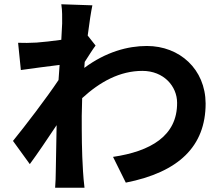

<svg xmlns="http://www.w3.org/2000/svg" viewBox="-20 -831 1040 902"><path d="M272 -721 268 -644C225 -638 181 -633 152 -631C117 -629 94 -629 65 -630L78 -502C134 -510 211 -520 260 -526L255 -455C199 -371 98 -239 41 -169L120 -60C155 -107 204 -180 246 -243L242 -23C242 -7 241 29 239 51H377C374 28 371 -8 370 -26C364 -120 364 -204 364 -286L366 -370C450 -447 543 -498 649 -498C749 -498 812 -426 812 -348C813 -192 687 -120 511 -94L571 27C819 -22 946 -143 946 -345C945 -506 824 -615 670 -615C580 -615 477 -587 376 -512L378 -540C395 -566 415 -599 429 -617L392 -664C400 -727 408 -778 414 -806L268 -811C273 -780 272 -750 272 -721Z"/></svg>

Font: Noto Sans CJK TC
Style: Bold
Weight: 700
Designer: Ryoko NISHIZUKA 西塚涼子 (kana, bopomofo & ideographs); Paul D. Hunt (Latin, Greek & Cyrillic); Sandoll Communications 산돌커뮤니
Foundry: Adobe
Version: Version 2.004;hotconv 1.0.118;makeotfexe 2.5.65603